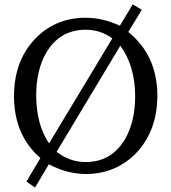

<svg xmlns="http://www.w3.org/2000/svg" viewBox="-20 -768 771 865"><path d="M43 -336Q44 -501 146 -601Q235 -688 366 -688Q443 -688 520 -652L578 -748L619 -724L558 -624Q689 -518 689 -336Q688 -171 585 -70Q495 16 366 16Q280 15 200 -28L138 77L99 50L162 -56Q43 -159 43 -336ZM143 -336Q144 -206 201 -122L486 -595Q433 -634 366 -634Q249 -634 188 -530Q143 -452 143 -336ZM235 -84Q294 -38 366 -38Q484 -38 545 -144Q589 -222 589 -336Q588 -472 522 -562Z"/></svg>

Font: Khartiya
Style: Regular
Weight: 500
Version: Version 1.0.1